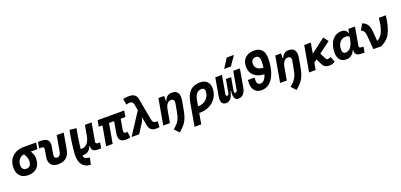

<svg xmlns="http://www.w3.org/2000/svg" viewBox="29 -2092 7559 3619"><g transform="rotate(-20 3808.5 -283.0)"><path d="M251.5 9.8C405.3 9.8 493.7 -81.5 493.7 -240.2C493.7 -291 477.1 -343.3 442.9 -392.1H575.7L597.2 -519H348.1C157.2 -519 31.2 -398.4 31.2 -215.8C31.2 -72.3 111.3 9.8 251.5 9.8ZM303.7 -388.7C340.8 -337.4 357.4 -285.2 357.4 -240.2C357.4 -161.1 321.8 -115.7 258.8 -115.7C200.7 -115.7 167.5 -151.9 167.5 -213.9C167.5 -307.6 220.2 -373 303.7 -388.7Z M851.1 9.8C988.3 9.8 1068.8 -59.6 1093.8 -200.2L1149.4 -517.6H1009.3L954.1 -204.1C943.8 -145.5 918 -115.7 873 -115.7C830.6 -115.7 812.5 -145.5 822.8 -204.1L848.6 -351.6C868.2 -460.4 815.9 -517.6 697.3 -517.6H633.8L612.3 -394.5H661.6C701.7 -394.5 712.9 -376.5 704.1 -326.2L682.1 -200.2C659.2 -68.4 722.2 9.8 851.1 9.8Z M1421.4 229 1453.1 94.7 1438 92.3C1362.3 80.1 1334.5 60.5 1335.4 10.3C1440.4 9.8 1487.3 -36.6 1514.2 -109.4H1526.4C1517.1 -15.1 1567.4 6.3 1675.8 4.9L1710.9 4.4L1730.5 -106.9H1706.5C1656.7 -106.9 1638.7 -120.6 1645 -155.3L1709 -517.1H1575.2L1541 -325.2V-325.7C1540.5 -323.7 1540.5 -321.3 1540 -319.3L1539.1 -313.5C1515.1 -185.1 1455.6 -115.2 1371.1 -115.2H1343.8C1354.5 -221.2 1374 -350.6 1403.8 -513.2L1268.6 -527.3C1236.3 -351.6 1211.9 -201.7 1204.6 -50.3C1197.8 118.2 1273.9 219.7 1413.6 228.5Z M2202.6 9.8C2243.7 9.8 2264.2 7.3 2297.9 -1L2283.7 -119.6C2269 -117.2 2258.8 -115.7 2249 -115.7C2214.8 -115.7 2203.6 -138.2 2211.9 -186.5L2248 -394.5H2341.8L2363.3 -517.6H1829.1L1807.6 -394.5H1881.8L1812 0H1943.8L2013.7 -394.5H2116.2L2078.1 -178.2C2055.7 -49.3 2094.2 9.8 2202.6 9.8Z M2817.9 9.8C2839.4 9.8 2857.4 8.3 2880.4 3.9L2887.7 -113.3C2872.1 -112.8 2863.3 -112.3 2856.9 -112.3C2814.5 -112.3 2793 -129.4 2781.2 -172.9L2696.8 -637.7C2677.7 -709.5 2627 -742.2 2535.2 -742.2C2493.2 -742.2 2456.5 -737.3 2418.9 -726.6L2439 -610.8C2476.1 -618.7 2498 -622.1 2508.8 -622.1C2548.8 -622.1 2572.3 -603 2583 -561.5L2606.4 -436L2322.8 0H2475.1L2551.8 -121.1C2558.1 -131.8 2565.9 -142.6 2573.2 -153.3C2600.1 -192.4 2627.9 -233.4 2625.5 -277.3L2635.3 -280.3L2668.9 -100.1C2689.9 -22 2730.5 9.8 2817.9 9.8Z M2958 0H3092.3L3136.2 -250.5V-249.5C3154.8 -363.8 3204.6 -401.9 3260.3 -401.9C3305.7 -401.9 3327.6 -371.1 3316.9 -312.5L3290 -163.6C3268.1 -43 3247.1 35.2 3118.7 136.2L3204.6 229C3361.8 106.9 3393.1 7.8 3424.3 -164.6L3451.7 -315.4C3476.6 -454.1 3430.7 -527.3 3320.3 -527.3C3247.1 -527.3 3198.7 -489.7 3176.8 -423.8H3162.6L3165 -517.6H3049.3Z M3886.7 -527.3C3715.3 -527.3 3620.6 -435.1 3585 -233.9L3504.4 224.6H3638.7L3676.3 9.3C3682.6 9.8 3689 9.8 3695.3 9.8C3911.1 9.8 4073.2 -141.1 4073.2 -341.8C4073.2 -458.5 4003.9 -527.3 3886.7 -527.3ZM3718.3 -229.5C3738.8 -346.7 3787.1 -400.4 3872.1 -400.4C3910.6 -400.4 3933.1 -377 3933.1 -336.9C3933.1 -210.9 3835.4 -115.7 3706.1 -115.7C3703.6 -115.7 3700.7 -115.7 3698.2 -115.7Z M4465.3 9.8C4545.9 9.8 4601.6 -50.3 4620.1 -156.2L4683.6 -517.6H4550.3L4486.8 -156.2C4481.9 -129.9 4469.2 -114.7 4449.7 -114.7C4429.2 -114.7 4420.4 -127 4426.3 -159.7L4432.1 -193.4L4472.2 -419.9H4367.7L4324.2 -174.3L4321.8 -159.7C4315.9 -127 4303.2 -114.7 4283.2 -114.7C4263.7 -114.7 4255.4 -129.9 4260.3 -156.2L4323.7 -517.6H4190.4L4127 -156.2C4108.4 -50.3 4139.6 9.8 4218.3 9.8C4292.5 9.8 4342.3 -45.4 4371.6 -174.3H4381.8C4366.7 -45.4 4395 9.8 4465.3 9.8ZM4401.4 -609.4H4536.6L4665.5 -794.9H4520.5Z M4933.1 9.8C5158.7 9.8 5251.5 -264.2 5251.5 -511.7C5251.5 -663.1 5182.6 -742.2 5051.3 -742.2C4894.5 -742.2 4801.8 -654.8 4801.8 -506.8C4801.8 -355.5 4905.3 -263.2 5081.1 -254.4C5055.2 -173.8 5014.2 -115.2 4955.1 -115.2C4905.3 -115.2 4882.3 -143.1 4882.3 -206.1C4882.3 -224.1 4883.3 -242.2 4883.8 -260.3H4750.5C4749 -238.3 4747.6 -217.3 4747.6 -196.3C4747.6 -66.9 4816.4 9.8 4933.1 9.8ZM5107.4 -379.4C5003.4 -379.9 4941.9 -429.2 4941.9 -513.7C4941.9 -578.6 4976.6 -617.2 5033.7 -617.2C5089.4 -617.2 5115.2 -582 5115.2 -502C5115.2 -462.4 5112.8 -420.4 5107.4 -379.4Z M5301.8 0H5436L5480 -250.5V-249.5C5498.5 -363.8 5548.3 -401.9 5604 -401.9C5649.4 -401.9 5671.4 -371.1 5660.6 -312.5L5633.8 -163.6C5611.8 -43 5590.8 35.2 5462.4 136.2L5548.3 229C5705.6 106.9 5736.8 7.8 5768.1 -164.6L5795.4 -315.4C5820.3 -454.1 5774.4 -527.3 5664.1 -527.3C5590.8 -527.3 5542.5 -489.7 5520.5 -423.8H5506.3L5508.8 -517.6H5393.1Z M5882.8 0H6015.1L6039.6 -138.7L6098.6 -182.6L6149.4 -77.6C6181.2 -12.2 6226.1 9.8 6287.1 9.8C6330.6 9.8 6364.7 -0.5 6406.7 -26.4L6363.8 -134.8C6339.8 -121.1 6322.3 -115.7 6301.3 -115.7C6282.2 -115.7 6270.5 -127 6257.3 -153.8L6203.6 -260.7L6431.2 -430.2L6358.4 -527.3L6069.8 -308.6L6106.4 -517.6H5974.1Z M6845.7 -444.3H6836.9C6818.8 -490.7 6792.5 -522.5 6718.3 -522.5C6563.5 -522.5 6460.4 -387.2 6460.4 -184.1C6460.4 -60.5 6522 10.3 6629.4 10.3C6704.6 10.3 6765.1 -32.7 6798.8 -109.4H6810.1C6800.8 -25.9 6838.9 4.9 6950.2 4.9H6994.6L7014.2 -106.9H6995.6C6934.6 -106.9 6922.9 -120.6 6928.7 -154.8L6992.2 -517.6H6858.9ZM6755.9 -397C6795.9 -397 6817.4 -386.7 6833 -371.6L6824.7 -325.7C6800.8 -191.9 6739.7 -115.2 6661.1 -115.2C6620.1 -115.2 6596.2 -144.5 6596.2 -196.3C6596.2 -316.9 6660.2 -397 6755.9 -397Z M7171.4 0 7325.7 2.9C7497.6 -69.8 7570.8 -204.6 7611.3 -517.6H7471.2C7446.8 -285.6 7401.4 -172.4 7292.5 -117.7L7279.8 -296.9C7269.5 -443.4 7221.7 -496.1 7140.6 -527.3L7069.3 -406.7C7112.3 -395 7143.6 -355.5 7149.9 -274.4Z"/></g></svg>

Font: Cascadia Code
Style: Bold Italic
Weight: 700
Italic angle: -10°
Monospace: yes
Designer: Aaron Bell
Foundry: Saja Typeworks
Version: Version 2404.023